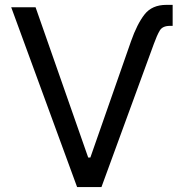

<svg xmlns="http://www.w3.org/2000/svg" viewBox="-20 -757 744 777"><path d="M510.3 -590.3Q534.7 -659.7 564.9 -698.5Q595.2 -737.3 653.3 -737.3H678.7V-652.3H667.5Q637.7 -652.3 626.5 -633.3Q615.2 -614.3 602.5 -579.1L390.6 0H292L25.4 -727.5H124L336.9 -119.6H345.7Z"/></svg>

Font: Inter
Style: Regular
Weight: 400
Designer: Rasmus Andersson
Foundry: rsms
Version: Version 4.001;git-9221beed3